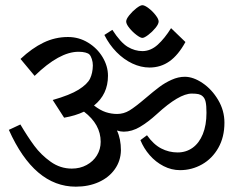

<svg xmlns="http://www.w3.org/2000/svg" viewBox="-20 -721 904 731"><path d="M460.4 -639.2Q460.4 -648.4 472.4 -663.3Q484.4 -678.2 499.3 -689.7Q514.2 -701.2 522 -701.2Q530.8 -701.2 545.9 -689.7Q561 -678.2 572.5 -663.3Q584 -648.4 584 -639.2Q584 -629.4 571.8 -614.5Q559.6 -599.6 544.4 -588.1Q529.3 -576.7 522 -576.7Q514.6 -576.7 499.5 -588.1Q484.4 -599.6 472.4 -614.5Q460.4 -629.4 460.4 -639.2ZM377.4 -587.9 407.7 -607.4Q439 -559.1 466.1 -542.7Q493.2 -526.4 522.9 -526.4Q554.2 -526.9 580.6 -550.8Q606.9 -574.7 631.3 -613.8L686 -561Q658.7 -511.2 625.2 -487.5Q591.8 -463.9 549.3 -463.9Q516.6 -463.9 483.9 -479.2Q451.2 -494.6 423.6 -522.7Q396 -550.8 377.4 -587.9ZM665.5 -73.2Q632.8 -73.2 602.8 -88.6Q572.8 -104 550 -130.1Q527.3 -156.2 514.6 -187.5L539.6 -206.1Q564.5 -170.9 593.8 -155.8Q623 -140.6 656.2 -140.6Q688.5 -140.6 713.4 -158.4Q738.3 -176.3 752.2 -210.4Q766.1 -244.6 766.1 -291.5Q766.1 -319.3 762.9 -333.3Q759.8 -347.2 751.5 -354.5Q745.1 -360.4 736.1 -362.5Q727.1 -364.7 710 -364.7Q662.1 -364.7 577.1 -286.6Q543.5 -255.9 512.7 -237.8Q481.9 -219.7 451.2 -219.7Q438.5 -219.7 425.3 -224.1Q440.4 -191.9 440.4 -148.4Q439.5 -108.4 417.2 -76.9Q395 -45.4 356.2 -27.8Q317.4 -10.3 268.6 -10.3Q110.4 -10.3 13.7 -226.6L57.6 -247.1Q85 -200.7 110.6 -166Q136.2 -131.3 172.9 -105.2Q209.5 -79.1 253.4 -79.1Q284.7 -79.1 309.8 -92.8Q335 -106.4 349.1 -129.6Q363.3 -152.8 363.3 -181.2Q363.3 -247.6 299.8 -295.9Q267.1 -280.3 224.1 -272.9L180.7 -340.3Q246.1 -358.9 279.3 -379.6Q312.5 -400.4 322.8 -421.6Q333 -442.9 333.5 -471.7Q333.5 -484.4 329.6 -496.3Q325.7 -508.3 320.3 -513.7Q315.9 -518.1 305.2 -521Q294.4 -523.9 278.8 -523.9Q206.1 -523.9 111.8 -432.1L58.1 -496.6Q101.6 -537.6 145.8 -558.8Q189.9 -580.1 238.8 -580.1Q280.3 -580.1 315.2 -558.8Q350.1 -537.6 370.6 -503.4Q391.1 -469.2 391.1 -432.6Q391.1 -361.8 337.9 -319.3Q361.8 -300.8 383.1 -293.9Q404.3 -287.1 425.8 -287.1Q450.7 -287.1 472.7 -300.3Q494.6 -313.5 535.2 -348.1Q564.9 -373.5 586.4 -389.6Q607.9 -405.8 633.3 -417.2Q658.7 -428.7 683.6 -428.7Q715.8 -428.7 751.2 -404.8Q786.6 -380.9 810.5 -340.6Q834.5 -300.3 834.5 -253.9Q834.5 -199.2 811.3 -158.2Q788.1 -117.2 749.3 -95.2Q710.4 -73.2 665.5 -73.2Z"/></svg>

Font: Vesper Libre
Style: Regular
Weight: 400
Designer: Robert Keller & Kimya Gandhi
Foundry: Mota Italic
Version: Version 1.058